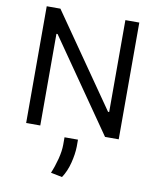

<svg xmlns="http://www.w3.org/2000/svg" viewBox="-106 -808 964 1178"><g transform="rotate(10 376.5 -219.0)"><path d="M664.8 -727.3V0H579.5L183.2 -571H176.1V0H88.1V-727.3H173.3L571 -154.8H578.1V-727.3ZM419 45.5V89.5Q418 136.4 403.9 191.6Q389.9 246.8 362.2 288.4L291.2 274.1Q309.3 231.5 322.3 181.5Q335.2 131.4 335.2 90.9V45.5Z"/></g></svg>

Font: Inter UI
Style: Regular
Weight: 400
Designer: Rasmus Andersson
Foundry: rsms
Version: 3.2;8d6f07862